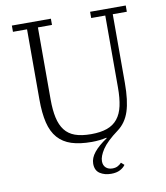

<svg xmlns="http://www.w3.org/2000/svg" viewBox="-96 -777 917 1061"><g transform="rotate(-10 362.5 -247.0)"><path d="M442 204Q405 204 379 187Q353 170 353 132Q353 100 378 69Q403 38 451 6L450 3Q432 7 411 9.5Q390 12 367 12Q300 12 253.5 -3Q207 -18 177.5 -51.5Q148 -85 135 -138.5Q122 -192 122 -269V-663H43V-698H262V-663H183V-259Q183 -199 192.5 -156Q202 -113 223.5 -85Q245 -57 281 -44Q317 -31 371 -31Q424 -31 460.5 -44Q497 -57 519.5 -85Q542 -113 551.5 -156Q561 -199 561 -259V-663H482V-698H682V-663H603V-277Q603 -178 583.5 -118.5Q564 -59 518 -25Q453 23 428 61Q403 99 403 127Q403 150 417 163Q431 176 454 176Q472 176 484.5 169Q497 162 505 153L522 168Q512 183 492 193.5Q472 204 442 204Z"/></g></svg>

Font: IBM Plex Serif Light
Style: Regular
Weight: 300
Designer: Mike Abbink, Paul van der Laan, Pieter van Rosmalen
Foundry: Bold Monday
Version: Version 3.001